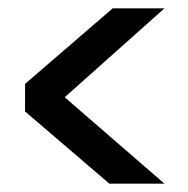

<svg xmlns="http://www.w3.org/2000/svg" viewBox="-20 -564 451 460"><path d="M242 -124H374L135 -331L374 -544H250L40 -363V-297Z"/></svg>

Font: Hermeneus One
Style: Regular
Weight: 400
Designer: Rodrigo Fuenzalida, Pablo Impallari
Foundry: Pablo Impallari, Rodrigo Fuenzalida
Version: Version 1.002